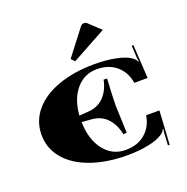

<svg xmlns="http://www.w3.org/2000/svg" viewBox="-124 -777 895 919"><g transform="rotate(-20 323.5 -317.0)"><path d="M473.8 -599.7 298.1 -503.5 281.5 -521.4 382 -652.1Q389 -660.8 399.5 -660.8Q408.7 -660.8 415.2 -654.7ZM26.2 -227.3Q26.2 -295.9 70.1 -348.8Q114.1 -401.7 194.7 -430.5Q275.3 -459.4 380.2 -459.4Q437.9 -459.4 485.4 -450Q532.8 -440.6 557.7 -424.4Q576.9 -411.7 580.9 -399.5L584.4 -400.3Q581.3 -410.8 580.9 -424.8L577.8 -480.8L586.5 -481.2L596.6 -309.9H528.8L528.4 -312.5Q519.2 -366.7 480.6 -399.7Q441.9 -432.7 381.6 -432.7Q317.3 -432.7 275.8 -383.5Q234.3 -334.4 228.1 -252.6L274.5 -255.7Q324.7 -259.2 355.1 -291.1Q385.5 -323 396 -374.6L413.5 -373.7Q407.8 -276.7 407.8 -237.3L413 -97.9L395.5 -97Q385.1 -148.6 354.9 -180.5Q324.7 -212.4 274.5 -215.9L227.3 -219.4Q229.5 -130.2 271.6 -76Q313.8 -21.9 381.6 -21.9Q441.9 -21.9 480.6 -54.9Q519.2 -87.8 528.4 -142L528.8 -144.7H596.6L586.5 26.7L577.8 26.2L580.9 -29.7Q581.3 -43.7 584.4 -54.2L580.9 -55.1Q576.9 -42.8 557.7 -30.2Q532.8 -14 485.4 -4.6Q437.9 4.8 380.2 4.8Q275.3 4.8 194.7 -24Q114.1 -52.9 70.1 -105.6Q26.2 -158.2 26.2 -227.3Z"/></g></svg>

Font: Wabroye
Style: Medium
Weight: 500
Designer: gluk
Foundry: gluk
Version: Version 0.14